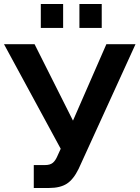

<svg xmlns="http://www.w3.org/2000/svg" viewBox="-25 -930 694 955"><path d="M143 5V-109H199Q224 -109 237.5 -120Q251 -131 261 -155L277 -190L-5 -710H147L338 -330L504 -710H649L366 -90Q340 -37 307 -16Q274 5 219 5ZM178 -791V-910H289V-791ZM370 -791V-910H481V-791Z"/></svg>

Font: Raleway
Style: Bold
Weight: 700
Designer: Matt McInerney, Pablo Impallari, Rodrigo Fuenzalida
Foundry: Matt McInerney, Pablo Impallari, Rodrigo Fuenzalida
Version: Version 4.026